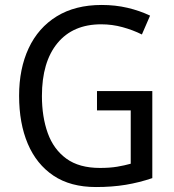

<svg xmlns="http://www.w3.org/2000/svg" viewBox="-20 -744 701 774"><path d="M371 -377H594V-26Q541 -8 486.5 1Q432 10 367 10Q264 10 195.5 -36Q127 -82 92 -164.5Q57 -247 57 -358Q57 -467 95.5 -549.5Q134 -632 208.5 -678Q283 -724 390 -724Q445 -724 494 -712.5Q543 -701 585 -681L552 -605Q516 -623 474 -634.5Q432 -646 388 -646Q274 -646 211.5 -570Q149 -494 149 -357Q149 -273 172.5 -207.5Q196 -142 247.5 -104.5Q299 -67 383 -67Q423 -67 452.5 -72Q482 -77 507 -84V-299H371Z"/></svg>

Font: Noto Sans Sinhala UI SemiCondensed
Style: Regular
Weight: 400
Width: 4
Designer: Jelle Bosma - Monotype Design Team
Foundry: Monotype Imaging Inc.
Version: Version 2.006; ttfautohint (v1.8.4.7-5d5b)